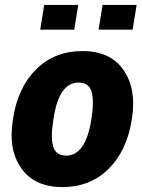

<svg xmlns="http://www.w3.org/2000/svg" viewBox="-20 -744 571 774"><path d="M247.1 -116.7Q324.2 -116.7 347.7 -258.8L349.1 -269Q359.9 -336.9 349.1 -374Q338.9 -411.1 296.9 -411.1Q218.3 -411.1 196.3 -269L194.8 -258.8Q183.6 -189.5 194.3 -153.3Q205.1 -117.2 247.1 -116.7ZM512.2 -269 510.7 -258.8Q490.7 -134.8 417 -62.5Q343.8 9.8 231.4 10.3Q119.1 9.8 65.9 -65.4Q12.7 -140.6 31.7 -258.8L33.2 -269Q52.7 -392.6 126.5 -465.3Q200.2 -538.1 312.5 -538.1Q424.8 -538.1 477.5 -462.4Q530.3 -386.7 512.2 -269ZM279.3 -624.5H142.1L158.2 -724.1H295.4ZM514.6 -624.5H377.4L393.6 -724.1H530.8Z"/></svg>

Font: Roboto-BlackItalic
Style: Italic
Weight: 900
Italic angle: -12°
Designer: Google
Version: Version 1.100141; 2013